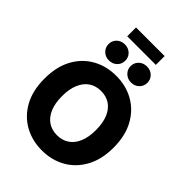

<svg xmlns="http://www.w3.org/2000/svg" viewBox="-303 -1217 1364 1364"><g transform="rotate(45 379.0 -534.5)"><path d="M379.4 10.7Q281.2 10.7 202.4 -33.4Q123.5 -77.6 77.9 -161.1Q32.2 -244.6 32.2 -363.3Q32.2 -482.9 77.9 -566.7Q123.5 -650.4 202.4 -694.3Q281.2 -738.3 379.4 -738.3Q477.5 -738.3 555.9 -694.3Q634.3 -650.4 680.4 -566.7Q726.6 -482.9 726.6 -363.3Q726.6 -244.6 680.4 -160.9Q634.3 -77.1 555.9 -33.2Q477.5 10.7 379.4 10.7ZM379.4 -141.6Q431.6 -141.6 470 -167.5Q508.3 -193.4 529.1 -242.9Q549.8 -292.5 549.8 -363.3Q549.8 -434.6 529.1 -484.4Q508.3 -534.2 470 -560.1Q431.6 -585.9 379.4 -585.9Q327.1 -585.9 288.8 -560.1Q250.5 -534.2 229.5 -484.4Q208.5 -434.6 208.5 -363.3Q208.5 -292.5 229.5 -242.9Q250.5 -193.4 288.8 -167.5Q327.1 -141.6 379.4 -141.6ZM486.3 -778.3Q450.7 -778.3 426.5 -801.8Q402.3 -825.2 402.3 -859.4Q402.3 -893.6 426.5 -916.5Q450.7 -939.5 486.3 -939.5Q522.5 -939.5 546.6 -916.5Q570.8 -893.6 570.8 -859.4Q570.8 -824.7 546.6 -801.5Q522.5 -778.3 486.3 -778.3ZM264.6 -778.3Q228.5 -778.3 204.6 -801.8Q180.7 -825.2 180.7 -859.4Q180.7 -893.6 204.6 -916.5Q228.5 -939.5 264.6 -939.5Q300.8 -939.5 324.7 -916.5Q348.6 -893.6 348.6 -859.4Q348.6 -824.7 324.7 -801.5Q300.8 -778.3 264.6 -778.3ZM522.9 -1080.1V-991.7H235.4V-1080.1Z"/></g></svg>

Font: Inter 24pt ExtraBold
Style: Regular
Weight: 800
Designer: Rasmus Andersson
Foundry: rsms
Version: Version 4.001;git-66647c0bb